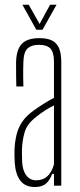

<svg xmlns="http://www.w3.org/2000/svg" viewBox="-20 -762 328 788"><path d="M123.5 5.5Q83 5.5 63.2 -21Q43.5 -47.5 40.5 -94Q40 -108.5 39.5 -121.5Q39 -134.5 39.5 -148Q41 -180.5 47.8 -208.8Q54.5 -237 70.8 -261.5Q87 -286 117.5 -308Q136 -321.5 157.8 -335.2Q179.5 -349 201.5 -360.5V-509Q201.5 -546 187.5 -562Q173.5 -578 139.5 -578Q110 -578 93.8 -563.8Q77.5 -549.5 76 -509Q75.5 -495.5 75.2 -478.2Q75 -461 75.2 -442.5Q75.5 -424 76 -407H47Q46.5 -432 46 -459.2Q45.5 -486.5 46 -508Q47 -542.5 57.2 -564Q67.5 -585.5 88.2 -595.5Q109 -605.5 141.5 -605.5Q175 -605.5 194.8 -595Q214.5 -584.5 223 -562.8Q231.5 -541 231.5 -506V0H201.5V-48.5H194Q186 -24.5 169.8 -9.5Q153.5 5.5 123.5 5.5ZM128 -22Q156 -22 174 -38.2Q192 -54.5 201.5 -87V-329.5Q184.5 -321 166 -309.5Q147.5 -298 120.5 -276Q90.5 -251 81 -218.8Q71.5 -186.5 70 -148Q70 -139.5 70.2 -124.8Q70.5 -110 71 -95Q73.5 -60 88.8 -41Q104 -22 128 -22ZM129 -640 72 -742.5H98L142.5 -663.5L185.5 -742.5H212L154.5 -640Z"/></svg>

Font: Big Shoulders Display Thin ExtraLight
Style: Regular
Weight: 250
Version: Version 2.002